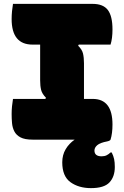

<svg xmlns="http://www.w3.org/2000/svg" viewBox="-20 -720 640 990"><path d="M47 -700H458Q512 -700 536 -668.5Q560 -637 560 -568Q560 -522 550 -490H386L383 -484Q403 -465 408 -444Q413 -423 413 -394V-210H458Q560 -210 560 -78Q560 -32 550 0Q547 6 533 9Q496 16 481.5 28.5Q467 41 467 56Q467 86 504 86Q519 86 530 80.5Q541 75 550 66H556Q565 84 568.5 100.5Q572 117 572 141Q572 191 544.5 220.5Q517 250 449 250Q386 250 343.5 219.5Q301 189 301 117Q301 79 318.5 49.5Q336 20 365 0H148Q108 0 86 -11.5Q64 -23 54 -42.5Q44 -62 42 -85.5Q40 -109 40 -132Q40 -152 42 -172.5Q44 -193 47 -210H214L217 -216Q197 -236 192 -256.5Q187 -277 187 -306V-490H148Q40 -490 40 -622Q40 -642 42 -662.5Q44 -683 47 -700Z"/></svg>

Font: Recursive Mn Csl St XBk
Style: Regular
Weight: 1000
Monospace: yes
Version: Version 1.079;hotconv 1.0.112;makeotfexe 2.5.65598; ttfautoh